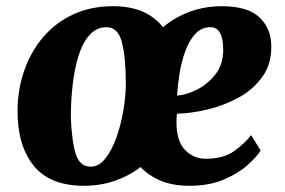

<svg xmlns="http://www.w3.org/2000/svg" viewBox="-20 -588 916 618"><path d="M788.5 -153 819 -103.5Q805.5 -82 775.5 -55.5Q745.5 -29 699 -9.5Q652.5 10 590 10Q535.5 10 496.8 -6.5Q458 -23 432.5 -50.5Q396 -22 349.5 -6Q303 10 250.5 10Q141 10 88.8 -54.2Q36.5 -118.5 36.5 -230Q36.5 -299 57.8 -360.2Q79 -421.5 118.8 -468.2Q158.5 -515 215.2 -541.5Q272 -568 343 -568Q399 -568 438.8 -550.8Q478.5 -533.5 504.5 -500.5Q543.5 -533 591.5 -550.5Q639.5 -568 693.5 -568Q776.5 -568 814 -533Q851.5 -498 853 -446Q855.5 -385.5 826.2 -343.2Q797 -301 749.5 -274.8Q702 -248.5 648.8 -235.8Q595.5 -223 549.5 -222Q548 -207 548 -194.5Q548 -134 575.5 -105.5Q603 -77 641.5 -77Q699.5 -77 734 -102Q768.5 -127 788.5 -153ZM323 -500.5Q291 -500.5 268.8 -476Q246.5 -451.5 233.2 -409.8Q220 -368 214 -316.2Q208 -264.5 208 -210Q211 -132 224 -91.8Q237 -51.5 272 -51.5Q298.5 -51.5 319.2 -78Q340 -104.5 354.8 -145.8Q369.5 -187 377.2 -233.2Q385 -279.5 385 -319Q385 -402.5 372.5 -451.5Q360 -500.5 323 -500.5ZM657.5 -500.5Q629 -500.5 609.2 -479.5Q589.5 -458.5 577 -425Q564.5 -391.5 558.2 -353.2Q552 -315 550 -280.5Q579 -282 613.5 -299.2Q648 -316.5 673.2 -348.5Q698.5 -380.5 698.5 -427Q698.5 -500.5 657.5 -500.5Z"/></svg>

Font: Merriweather Black
Style: Italic
Weight: 900
Italic angle: -7.8°
Designer: Eben Sorkin
Foundry: Eben Sorkin
Version: Version 2.200;gftools[0.9.31]